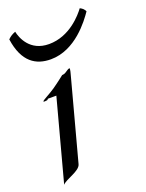

<svg xmlns="http://www.w3.org/2000/svg" viewBox="-127 -702 592 779"><g transform="rotate(-20 169.0 -312.5)"><path d="M338.3 -616.7C332.9 -627.4 327.3 -632.3 316.6 -637.7C299.7 -614.7 240.5 -543.5 150.7 -543.5C67.7 -543.5 43.6 -610.4 37.8 -637.7C24.1 -632.3 15.5 -627.4 4.8 -616.7C19.3 -514.2 73 -482.9 136.4 -482.9C242.4 -482.9 315 -582.5 338.3 -616.7ZM193.8 -423.3C188.3 -422.9 180.4 -417 173.8 -412.6C167.6 -407.7 156.8 -407.2 156.8 -407.2C156.8 -407.2 130.6 -386.2 105.4 -368.7C81.4 -352.1 50.3 -337.9 49 -333C47.9 -329.1 60.5 -332 63.4 -332C66.8 -332 69.6 -336.9 69.6 -336.9H106.2L12.3 13.7C28.6 -5.4 88.9 -17.1 95.8 -44.9L186.9 -384.8C190.5 -398.4 198.1 -422.9 193.8 -423.3Z"/></g></svg>

Font: Pierce
Style: Oblique
Weight: 400
Italic angle: -15°
Version: Version 0.2.0